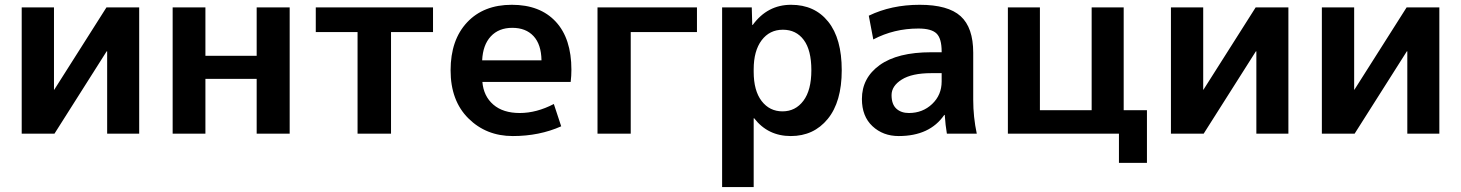

<svg xmlns="http://www.w3.org/2000/svg" viewBox="-20 -550 6011 790"><path d="M69.3 0V-519.5H202.1V-180.7H203.1L418 -519.5H552.7V0H420.9V-338.9H418.9L204.1 0Z M690.4 0V-519.5H825.2V-320.3H1036.1V-519.5H1171.9V0H1036.1V-225.6H825.2V0Z M1279.3 -418V-519.5H1761.7V-418H1588.9V0H1451.2V-418Z M2331.1 -262.7Q2331.1 -238.3 2328.1 -212.9H1964.8Q1969.7 -154.3 2009.8 -119.6Q2049.8 -85 2118.7 -85Q2187.5 -85 2258.8 -122.1L2289.1 -30.3Q2199.2 9.8 2089.8 9.8Q1980.5 9.8 1907.2 -63Q1834 -135.7 1834 -260.7Q1834 -385.7 1901.9 -458Q1969.7 -530.3 2085.9 -530.3Q2202.1 -530.3 2266.6 -460.9Q2331.1 -391.6 2331.1 -262.7ZM1963.9 -301.8H2208Q2207 -367.2 2175.3 -401.4Q2143.6 -435.5 2087.9 -435.5Q2032.2 -435.5 1999.5 -400.4Q1966.8 -365.2 1963.9 -301.8Z M2438.5 0V-519.5H2847.7V-418H2575.2V0Z M2951.2 219.7V-519.5H3073.2L3075.2 -447.3H3077.1Q3137.7 -530.3 3234.9 -530.3Q3332 -530.3 3387.7 -460.9Q3443.4 -391.6 3443.4 -261.2Q3443.4 -130.9 3385.7 -60.5Q3328.1 9.8 3233.9 9.8Q3139.6 9.8 3083 -63.5H3081.1V219.7ZM3081.1 -254.9Q3081.1 -176.8 3113.8 -134.3Q3146.5 -91.8 3199.7 -91.8Q3252.9 -91.8 3285.6 -135.3Q3318.4 -178.7 3318.4 -261.2Q3318.4 -343.8 3287.1 -385.7Q3255.9 -427.7 3201.2 -427.7Q3146.5 -427.7 3113.8 -384.3Q3081.1 -340.8 3081.1 -264.6Z M3526.4 -142.6Q3526.4 -229.5 3599.6 -282.2Q3672.9 -335 3811.5 -335H3854.5V-337.9Q3854.5 -391.6 3833.5 -412.1Q3812.5 -432.6 3758.8 -432.6Q3658.2 -432.6 3573.2 -387.7L3554.7 -485.4Q3647.5 -530.3 3764.2 -530.3Q3880.9 -530.3 3932.6 -483.4Q3984.4 -436.5 3984.4 -333V-139.6Q3984.4 -68.4 3999 0H3876Q3870.1 -34.2 3867.2 -77.1H3865.2Q3805.7 9.8 3677.7 9.8Q3613.3 9.8 3569.8 -30.8Q3526.4 -71.3 3526.4 -142.6ZM3719.7 -85Q3776.4 -85 3815.4 -122.1Q3854.5 -159.2 3854.5 -214.8V-249H3811.5Q3732.4 -249 3690.4 -222.7Q3648.4 -196.3 3648.4 -158.7Q3648.4 -121.1 3668 -103Q3687.5 -85 3719.7 -85Z M4127 0V-519.5H4258.8V-96.7H4471.7V-519.5H4603.5V-96.7H4699.2V120.1H4584V0Z M4797.9 0V-519.5H4930.7V-180.7H4931.6L5146.5 -519.5H5281.2V0H5149.4V-338.9H5147.5L4932.6 0Z M5418.9 0V-519.5H5551.8V-180.7H5552.7L5767.6 -519.5H5902.3V0H5770.5V-338.9H5768.6L5553.7 0Z"/></svg>

Font: GenEi M Gothic v2 Bold
Style: Regular
Weight: 700
Version: Version 2.0